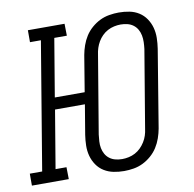

<svg xmlns="http://www.w3.org/2000/svg" viewBox="-94 -827 926 918"><g transform="rotate(-10 369.5 -367.5)"><path d="M436 8Q410 8 385 3Q360 -2 339 -15Q318 -28 304 -48.5Q290 -69 283.5 -93Q277 -117 277.5 -143Q278 -169 282 -195L306 -339H161L114 -58H167L168 0H-11V-58H49L152 -677H99V-735H277L278 -677H217L170 -396H315L344 -572Q348 -594 356 -617Q364 -640 377 -660.5Q390 -681 409 -697.5Q428 -714 449.5 -724.5Q471 -735 495 -739Q519 -743 541 -743Q568 -743 593 -738Q618 -733 638.5 -720Q659 -707 673 -686.5Q687 -666 693.5 -642Q700 -618 699.5 -592Q699 -566 695 -540L633 -163Q629 -141 621 -118Q613 -95 600 -74.5Q587 -54 568 -37.5Q549 -21 527.5 -10.5Q506 0 482.5 4Q459 8 436 8ZM437 -50Q452 -50 468.5 -53.5Q485 -57 500 -65Q515 -73 527 -85Q539 -97 548 -111.5Q557 -126 562 -141.5Q567 -157 569 -173L632 -550Q634 -566 634.5 -583Q635 -600 632 -615.5Q629 -631 621.5 -644.5Q614 -658 601.5 -667.5Q589 -677 573 -681Q557 -685 540 -685Q525 -685 508.5 -681.5Q492 -678 477 -670Q462 -662 450 -650Q438 -638 429.5 -623.5Q421 -609 416 -593.5Q411 -578 409 -562L346 -185Q344 -169 343 -152Q342 -135 345 -119.5Q348 -104 355.5 -90.5Q363 -77 375.5 -67.5Q388 -58 404 -54Q420 -50 437 -50Z"/></g></svg>

Font: Iosevka Etoile Light
Style: Italic
Weight: 300
Italic angle: -9°
Designer: Belleve Invis
Foundry: Belleve Invis
Version: Version 22.1.2; ttfautohint (v1.8.4)